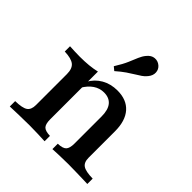

<svg xmlns="http://www.w3.org/2000/svg" viewBox="-180 -803 938 938"><g transform="rotate(45 289.0 -334.0)"><path d="M321.8 0V-37.1Q354.8 -37.9 366.9 -50.4Q379 -62.9 379 -95.2V-282.3Q379 -328.2 360.1 -351.2Q341.1 -374.2 304.8 -374.2Q275 -374.2 250 -357.3Q225 -340.3 206.5 -308.1V-349.2Q226.6 -386.3 262.5 -406.9Q298.4 -427.4 344.4 -427.4Q408.1 -427.4 442.3 -388.7Q476.6 -350 476.6 -277.4V-95.2Q476.6 -62.9 495.6 -50.4Q514.5 -37.9 562.9 -37.1V0Q550 -0.8 527.8 -1.2Q505.6 -1.6 479.8 -2.4Q454 -3.2 429.8 -3.2Q398.4 -3.2 367.7 -2Q337.1 -0.8 321.8 0ZM27.4 0V-37.1Q75.8 -37.9 94.4 -50.4Q112.9 -62.9 112.9 -95.2V-308.9Q112.9 -346.8 93.5 -362.5Q74.2 -378.2 27.4 -379.8V-416.1Q44.4 -415.3 62.1 -414.5Q79.8 -413.7 97.6 -413.7Q130.6 -413.7 158.9 -416.5Q187.1 -419.4 211.3 -425V-95.2Q211.3 -62.1 223.4 -50Q235.5 -37.9 267.7 -37.1V0Q250 -0.8 221.4 -2Q192.7 -3.2 162.1 -3.2Q126.6 -3.2 88.7 -2Q50.8 -0.8 27.4 0ZM266.1 -483.1 247.6 -498.4Q271.8 -537.1 283.5 -564.5Q295.2 -591.9 303.2 -611.3Q311.3 -630.6 323.4 -645.2Q340.3 -666.1 361.3 -667.7Q382.3 -669.4 398.4 -655.6Q413.7 -642.7 414.9 -622.2Q416.1 -601.6 400 -582.3Q390.3 -570.2 377.8 -561.7Q365.3 -553.2 349.2 -543.5Q333.1 -533.9 312.5 -519.8Q291.9 -505.6 266.1 -483.1Z"/></g></svg>

Font: Playfair 9pt SemiBold
Style: Regular
Weight: 600
Designer: Claus Eggers Sørensen
Foundry: Claus Eggers Sørensen
Version: Version 2.001;gftools[0.9.30]